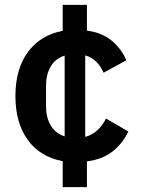

<svg xmlns="http://www.w3.org/2000/svg" viewBox="-20 -650 581 784"><path d="M236 114V8Q144 -9 93.5 -78.5Q43 -148 43 -258Q43 -368 94 -437.5Q145 -507 236 -524V-630H335V-525Q396 -517 435.5 -484.5Q475 -452 496 -404L403 -353Q392 -379 373.5 -397.5Q355 -416 328 -424V-91Q357 -99 378 -118.5Q399 -138 413 -166L504 -113Q481 -64 439.5 -31.5Q398 1 335 9V114ZM168 -215Q168 -170 187 -138Q206 -106 244 -93V-423Q206 -411 187 -378.5Q168 -346 168 -301Z"/></svg>

Font: IBM Plex Arabic SemiBold
Style: Regular
Weight: 600
Designer: Mike Abbink, Paul van der Laan, Pieter van Rosmalen, Wael Morcos, Khajak Apelian
Foundry: Bold Monday
Version: Version 1.0